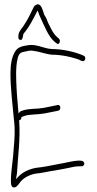

<svg xmlns="http://www.w3.org/2000/svg" viewBox="-20 -859 446 881"><path d="M28 -521C28 -454 38 -376 44 -309C50 -263 47 -223 43 -179C41 -130 30 -76 30 -32C30 -17 31 -6 36 -2C52 10 65 -14 75 -26C90 -45 122 -60 149 -63C170 -65 192 -70 214 -74L250 -80C265 -83 279 -85 292 -88C310 -92 327 -96 345 -96H354C360 -95 367 -101 367 -108C367 -114 361 -121 355 -121L346 -122C312 -122 281 -111 247 -106C215 -100 179 -92 146 -89C113 -83 83 -69 63 -47L53 -37L56 -52C57 -56 57 -58 58 -65C62 -142 74 -221 68 -303V-307C74 -309 76 -311 78 -316V-322C90 -327 104 -331 116 -332C154 -335 172 -335 212 -344L247 -351C261 -353 260 -381 244 -377L210 -370C188 -365 170 -362 156 -361C124 -359 97 -359 72 -347L65 -338L61 -386C57 -428 54 -480 54 -521C54 -546 56 -572 61 -591C62 -597 67 -611 74 -615V-616L84 -620C88 -621 92 -622 98 -623L112 -626C118 -627 126 -627 132 -626C164 -622 188 -611 218 -608C260 -608 309 -598 346 -584V-583C353 -580 359 -577 364 -579C374 -583 373 -599 365 -603C326 -621 267 -634 219 -634H218C212 -635 207 -635 201 -636C172 -642 144 -656 112 -652C85 -648 61 -644 49 -622C34 -598 28 -563 28 -521ZM65 -700C63 -684 64 -678 73 -676C81 -674 84 -683 86 -696C86 -700 88 -705 92 -710H93C114 -736 131 -769 148 -802C148 -804 151 -809 153 -810C157 -801 160 -789 164 -782C182 -743 202 -690 232 -666L240 -660C251 -649 261 -673 250 -682L242 -689C232 -697 220 -715 214 -728L201 -754C197 -763 194 -771 191 -778C189 -783 184 -788 182 -794C176 -814 170 -836 156 -839C150 -841 138 -833 136 -829C122 -801 112 -778 96 -753C86 -734 67 -718 65 -700ZM146 -89C146 -89 145 -89 145 -89C145 -89 146 -89 146 -89ZM250 -80Z"/></svg>

Font: Stray Cat
Style: LtCn
Weight: 300
Version: Version 1.0